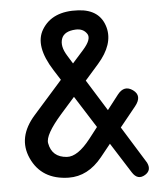

<svg xmlns="http://www.w3.org/2000/svg" viewBox="-56 -817 766 910"><g transform="rotate(-5 327.0 -361.5)"><path d="M612.3 -20Q630.4 17.1 598.1 37.1Q561.5 59.6 536.1 19.5L444.8 -124.5L396.5 -64.5Q328.1 20 236.3 18.6Q107.4 16.1 59.6 -89.8Q13.7 -191.9 101.6 -291L239.7 -446.8L209 -495.1Q131.3 -617.2 176.8 -692.4Q226.6 -774.9 351.1 -767.6Q453.6 -761.7 477.1 -674.8Q498.5 -593.8 421.4 -505.9L356.9 -432.6L449.2 -284.2L502.9 -353.5Q536.1 -396 576.2 -367.2Q616.7 -337.9 579.1 -291L502.9 -196.8ZM303.7 -519 356.4 -578.1Q399.9 -627 383.8 -652.3Q366.2 -679.7 329.1 -677.7Q274.9 -674.8 262.7 -640.6Q250 -605.5 279.3 -558.6ZM294.4 -360.8 227.5 -285.2Q145.5 -191.9 153.3 -152.3Q165.5 -85 236.3 -80.1Q287.6 -76.7 349.6 -156.2L390.6 -209Z"/></g></svg>

Font: Comic Relief LRS
Style: Regular
Weight: 400
Designer: Jeff Davis
Foundry: Loudifier
Version: Version 1.0